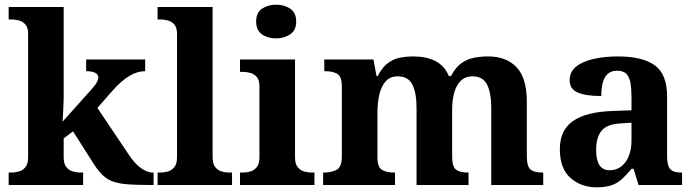

<svg xmlns="http://www.w3.org/2000/svg" viewBox="-20 -790 2965 820"><path d="M17 0V-53H29Q44 -53 60.5 -57.5Q77 -62 88.5 -76Q100 -90 100 -118V-646Q100 -673 88 -686Q76 -699 59.5 -703Q43 -707 29 -707H17V-760H252V-374Q252 -361 251 -343Q250 -325 249.5 -308.5Q249 -292 248 -281Q247 -270 247 -270L373 -411Q390 -430 395 -441Q400 -452 400 -459Q400 -472 386.5 -479Q373 -486 348 -486V-536H600V-486Q566 -486 532 -465.5Q498 -445 459 -401L396 -329L529 -131Q555 -91 582 -72Q609 -53 633 -53H636V0H622Q567 0 529.5 -2.5Q492 -5 466 -13.5Q440 -22 420.5 -40Q401 -58 381 -89L292 -229L252 -199V-118Q252 -90 263.5 -76Q275 -62 292 -57.5Q309 -53 323 -53H335V0Z M653 0V-53H665Q680 -53 696.5 -57.5Q713 -62 724.5 -76Q736 -90 736 -118V-646Q736 -673 724 -686Q712 -699 695.5 -703Q679 -707 665 -707H653V-760H888V-118Q888 -90 899.5 -76Q911 -62 928 -57.5Q945 -53 959 -53H971V0Z M1005 0V-53H1017Q1032 -53 1048.5 -57.5Q1065 -62 1076.5 -76Q1088 -90 1088 -118V-422Q1088 -449 1076 -462Q1064 -475 1047.5 -479Q1031 -483 1017 -483H1005V-536H1240V-118Q1240 -90 1251.5 -76Q1263 -62 1280 -57.5Q1297 -53 1311 -53H1323V0ZM1159 -626Q1123 -626 1098.5 -643.5Q1074 -661 1074 -698Q1074 -736 1099 -753Q1124 -770 1160 -770Q1194 -770 1219.5 -753Q1245 -736 1245 -698Q1245 -661 1219.5 -643.5Q1194 -626 1159 -626Z M1360 0V-53H1362Q1396 -53 1418 -65Q1440 -77 1440 -122V-421Q1440 -463 1420.5 -474.5Q1401 -486 1368 -486H1365V-536H1575L1588 -465H1593Q1613 -503 1636.5 -520.5Q1660 -538 1687.5 -543.5Q1715 -549 1746 -549Q1801 -549 1840 -529Q1879 -509 1897 -465H1906Q1926 -503 1951 -520.5Q1976 -538 2005 -543.5Q2034 -549 2065 -549Q2142 -549 2186 -503Q2230 -457 2230 -356V-124Q2230 -78 2246.5 -65.5Q2263 -53 2297 -53H2300V0H2078V-329Q2078 -394 2060 -429Q2042 -464 1998 -464Q1967 -464 1947.5 -444.5Q1928 -425 1919.5 -392.5Q1911 -360 1911 -321V-124Q1911 -78 1927.5 -65.5Q1944 -53 1978 -53H1981V0H1759V-329Q1759 -394 1741 -429Q1723 -464 1679 -464Q1646 -464 1627 -442.5Q1608 -421 1600 -385.5Q1592 -350 1592 -309V-118Q1592 -76 1611.5 -64.5Q1631 -53 1664 -53H1667V0Z M2528 10Q2462 10 2416.5 -30Q2371 -70 2371 -153Q2371 -234 2427 -273Q2483 -312 2595 -316L2677 -319V-374Q2677 -408 2673 -433.5Q2669 -459 2656 -473.5Q2643 -488 2615 -488Q2590 -488 2575 -474Q2560 -460 2554 -435.5Q2548 -411 2548 -380Q2481 -380 2447 -395Q2413 -410 2413 -447Q2413 -484 2441 -506Q2469 -528 2516 -538.5Q2563 -549 2619 -549Q2724 -549 2776.5 -511Q2829 -473 2829 -379V-124Q2829 -83 2842 -68Q2855 -53 2889 -53H2893V0H2707L2686 -69H2677Q2655 -42 2635.5 -24.5Q2616 -7 2591 1.5Q2566 10 2528 10ZM2583 -63Q2626 -63 2651.5 -98Q2677 -133 2677 -191V-266L2632 -263Q2572 -260 2549 -231.5Q2526 -203 2526 -149Q2526 -63 2583 -63Z"/></svg>

Font: Noto Serif Khojki
Style: Bold
Weight: 700
Version: Version 2.003